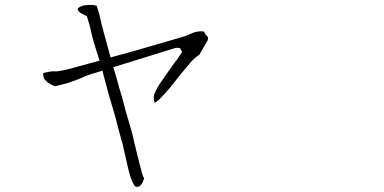

<svg xmlns="http://www.w3.org/2000/svg" viewBox="-20 -694 1540 769"><path d="M171.9 -363.3Q167 -366.2 158.2 -377Q152.3 -385.7 153.3 -397.5Q153.3 -401.4 154.3 -401.9Q155.3 -402.3 156.2 -402.3Q159.2 -402.3 180.7 -407.2Q191.4 -409.2 198.2 -408.2Q219.7 -406.2 293 -427.7Q350.6 -443.4 378.9 -451.2Q376 -460.9 373 -468.8Q365.2 -493.2 356.4 -522.5Q347.7 -551.8 340.8 -585.9L328.1 -628.9L312.5 -636.7Q299.8 -642.6 294.9 -649.4Q288.1 -657.2 293.9 -662.1Q305.7 -672.9 331.1 -673.8Q357.4 -675.8 368.2 -669.9Q367.2 -669.9 373 -652.3Q377.9 -639.6 381.8 -619.1Q384.8 -602.5 396.5 -560.5Q413.1 -501 422.9 -463.9Q436.5 -467.8 451.2 -471.7Q487.3 -481.4 511.7 -488.3L707 -544.9Q716.8 -546.9 741.2 -557.6Q757.8 -565.4 771.5 -567.4Q783.2 -569.3 793 -568.4Q797.9 -567.4 798.8 -564.5Q802.7 -558.6 802.7 -556.6L803.7 -555.7Q810.5 -548.8 811.5 -546.9Q814.5 -543 812.5 -534.2Q811.5 -531.2 807.6 -526.4V-525.4Q793 -500 778.3 -474.6Q763.7 -465.8 745.1 -446.3Q740.2 -440.4 705.1 -398.4Q678.7 -364.3 660.2 -341.8Q633.8 -311.5 617.2 -294.9Q604.5 -283.2 599.6 -283.2H598.6Q597.7 -285.2 596.7 -293Q594.7 -306.6 597.7 -316.4Q604.5 -334 619.1 -357.4Q621.1 -360.4 655.3 -409.2Q681.6 -446.3 683.6 -449.2H684.6Q707 -481.4 708 -484.4L709 -485.4Q709 -488.3 703.1 -498L702.1 -500L700.2 -501Q690.4 -503.9 679.7 -501L433.6 -424.8Q435.5 -419.9 436.5 -416Q437.5 -414.1 449.2 -373Q453.1 -359.4 458 -340.8Q461.9 -328.1 470.7 -297.9Q476.6 -274.4 482.4 -252.9Q493.2 -214.8 497.1 -203.1Q514.6 -143.6 514.6 -136.7Q515.6 -133.8 529.3 -76.2Q537.1 -44.9 540 -33.2Q543.9 -21.5 547.9 -2.9Q549.8 5.9 556.6 19.5Q557.6 22.5 554.7 27.3Q552.7 34.2 550.8 37.1Q543 51.8 534.2 53.7Q522.5 56.6 517.6 47.9Q511.7 39.1 503.9 18.6Q497.1 -2.9 491.2 -28.3Q484.4 -56.6 474.6 -101.6Q468.8 -127.9 465.8 -134.8Q463.9 -141.6 457 -168Q446.3 -210.9 441.4 -227.5Q416 -310.5 394.5 -393.6Q392.6 -402.3 390.6 -411.1L342.8 -396.5Q330.1 -391.6 326.2 -390.6L322.3 -389.6Q314.5 -384.8 284.2 -373Q253.9 -361.3 232.4 -356.4Q210.9 -351.6 202.1 -348.6Q192.4 -349.6 171.9 -363.3Z"/></svg>

Font: ToneOZ-YinPZ-Tsuipita-TC
Style: Regular
Weight: 400
Designer: ÂÆ£ÂøóÂáåJeffrey Xuan(jeffreyx@gmail.com, ToneOZ.com) ÈòøÂù§(cjkFonts)
Foundry: ToneOZ
Version: Version 0.24071